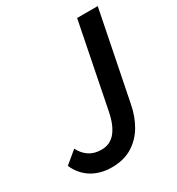

<svg xmlns="http://www.w3.org/2000/svg" viewBox="-165 -757 803 871"><g transform="rotate(-30 237.0 -321.0)"><path d="M168 12Q109 12 64.5 -15Q20 -42 -3 -94L61 -147Q77 -116 103 -98.5Q129 -81 167 -81Q212 -81 240 -114.5Q268 -148 281 -212L369 -654H477L385 -194Q374 -136 347 -89.5Q320 -43 275.5 -15.5Q231 12 168 12Z"/></g></svg>

Font: Source Sans 3 Semibold
Style: Italic
Weight: 600
Italic angle: -11°
Designer: Paul D. Hunt
Foundry: Adobe
Version: Version 3.052;hotconv 1.1.0;makeotfexe 2.6.0